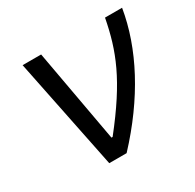

<svg xmlns="http://www.w3.org/2000/svg" viewBox="-125 -681 829 817"><g transform="rotate(-30 290.0 -272.5)"><path d="M190.3 0H275.6C438.9 -174.7 538.4 -363.6 568.2 -545.5H484.4C456 -397.7 411.9 -282.7 258.5 -89.5H252.8L170.5 -545.5H79.5Z"/></g></svg>

Font: Magic Ui Pro
Style: Italic
Weight: 400
Italic angle: -9.39999°
Designer: Stefan Endress, Andreas Faust
Version: Version 1.000;FEAKit 1.0